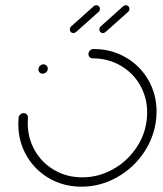

<svg xmlns="http://www.w3.org/2000/svg" viewBox="-20 -703 614 723"><path d="M124.8 -441.1Q124.8 -448.9 130.4 -454.8Q135.9 -460.7 143.7 -460.7Q150.7 -460.7 155.4 -455.9Q160 -451.1 160 -444.4Q160 -436.7 154.1 -431.1Q148.1 -425.6 140.4 -425.6Q133.7 -425.6 129.3 -430Q124.8 -434.4 124.8 -441.1ZM313 -499.6Q313 -507.4 318.7 -513Q324.4 -518.5 331.9 -518.5Q398.5 -518.5 453 -487.2Q507.4 -455.9 538.5 -401.9Q569.6 -347.8 569.6 -282.2Q569.6 -271.1 568.5 -259.3Q562.2 -188.9 522.2 -129.3Q482.2 -69.6 419.6 -34.8Q357 0 286.7 0Q220 0 165.6 -31.3Q111.1 -62.6 80 -116.7Q48.9 -170.7 48.9 -236.3Q48.9 -247.8 50 -259.3Q50.7 -266.7 56.5 -271.9Q62.2 -277 69.3 -277Q76.7 -277 81.3 -271.7Q85.9 -266.3 85.2 -259.3Q84.4 -252.6 84.4 -239.6Q84.4 -183 111.3 -136.1Q138.1 -89.3 185.2 -62.2Q232.2 -35.2 289.6 -35.2Q350.7 -35.2 404.8 -65.2Q458.9 -95.2 493.5 -146.7Q528.1 -198.1 533.3 -259.3Q534.1 -265.9 534.1 -279.6Q534.1 -336.3 507.2 -382.8Q480.4 -429.3 433.5 -456.3Q386.7 -483.3 328.9 -483.3Q321.9 -483.3 317.4 -488Q313 -492.6 313 -499.6ZM343 -683.3Q348.9 -683.3 352.6 -679.4Q356.3 -675.6 356.3 -670Q356.3 -662.6 351.1 -658.1L267 -583Q261.9 -578.5 256.3 -578.5Q250.4 -578.5 246.7 -582.4Q243 -586.3 243 -591.9Q243 -599.3 248.1 -603.7L332.2 -678.9Q336.7 -683.3 343 -683.3ZM454.1 -683.3Q460 -683.3 463.7 -679.4Q467.4 -675.6 467.4 -670Q467.4 -662.6 462.2 -658.1L378.1 -583Q373 -578.5 367.4 -578.5Q361.5 -578.5 357.8 -582.4Q354.1 -586.3 354.1 -591.9Q354.1 -599.3 359.3 -603.7L443.3 -678.9Q447.8 -683.3 454.1 -683.3Z"/></svg>

Font: 26F Galaxy Sans Light
Style: Italic
Weight: 300
Italic angle: -5°
Designer: C₂₉H₂₅N₃O₅
Version: Version 1.200